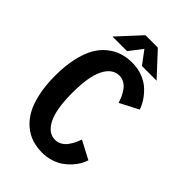

<svg xmlns="http://www.w3.org/2000/svg" viewBox="-255 -969 1080 1080"><g transform="rotate(45 285.0 -429.0)"><path d="M465 -731H348.5L290 -809L230 -731H114L240 -867.5H338.5ZM295.5 11Q253.5 11 216.8 -0.5Q180 -12 147.5 -38.8Q115 -65.5 91.8 -106.2Q68.5 -147 55 -208.5Q41.5 -270 41.5 -348Q41.5 -425.5 55.2 -487.2Q69 -549 92.2 -589.5Q115.5 -630 148.8 -656.5Q182 -683 218.5 -694.5Q255 -706 297.5 -706Q343 -706 381.5 -690.8Q420 -675.5 445.8 -650.8Q471.5 -626 488 -600.5Q504.5 -575 513 -549L402 -491.5Q396.5 -510.5 388.8 -527.5Q381 -544.5 368.5 -563Q356 -581.5 337.5 -592.5Q319 -603.5 297.5 -603.5Q242.5 -603.5 210.2 -540.8Q178 -478 178 -348Q178 -217.5 210 -154.5Q242 -91.5 296.5 -91.5Q318 -91.5 336.8 -102.5Q355.5 -113.5 368.2 -131.8Q381 -150 388.8 -166.5Q396.5 -183 402 -200L510.5 -143Q504.5 -124 493.5 -104.2Q482.5 -84.5 463.5 -63.5Q444.5 -42.5 421.2 -26.2Q398 -10 365.2 0.5Q332.5 11 295.5 11Z"/></g></svg>

Font: League Mono Narrow SemiBold
Style: Regular
Weight: 600
Width: 3
Designer: Tyler Finck
Foundry: The League of Moveable Type / Tyler Finck
Version: Version 2.210